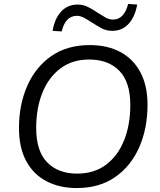

<svg xmlns="http://www.w3.org/2000/svg" viewBox="-20 -942 807 971"><path d="M368 9Q280 9 214 -26Q148 -61 112 -128.5Q76 -196 76 -294Q76 -413 118 -508Q160 -603 239.5 -658.5Q319 -714 434 -714Q523 -714 588.5 -679Q654 -644 690 -576.5Q726 -509 726 -412Q726 -292 684 -197Q642 -102 562.5 -46.5Q483 9 368 9ZM370 -64Q457 -64 517 -109.5Q577 -155 608 -233.5Q639 -312 639 -411Q639 -527 583.5 -584Q528 -641 431 -641Q345 -641 285 -595.5Q225 -550 194 -472Q163 -394 163 -295Q163 -178 218.5 -121Q274 -64 370 -64ZM292 -783 246 -786Q257 -850 290 -884.5Q323 -919 373 -919Q401 -919 426.5 -906Q452 -893 475 -877Q495 -864 513.5 -853.5Q532 -843 551 -843Q608 -843 628 -922L674 -919Q662 -855 629.5 -820.5Q597 -786 548 -786Q518 -786 493 -799.5Q468 -813 445 -828Q425 -841 406 -851.5Q387 -862 369 -862Q311 -862 292 -783Z"/></svg>

Font: Nunito Sans
Style: Italic
Weight: 400
Italic angle: -9°
Designer: Vernon Adams
Foundry: Vernon Adams
Version: Version 3.006; ttfautohint (v1.8.3)